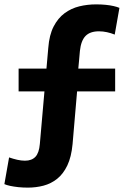

<svg xmlns="http://www.w3.org/2000/svg" viewBox="-23 -722 586 877"><path d="M104 135Q81 135 60.2 132.8Q39.5 130.5 23.2 127Q7 123.5 -3 119L18.5 -3Q37 3.5 55.8 7.8Q74.5 12 91 12Q122 12 138.8 -5.8Q155.5 -23.5 159 -64.5Q168.5 -174 178.2 -283.8Q188 -393.5 197.5 -503Q202 -562.5 222 -601Q242 -639.5 272.2 -661.8Q302.5 -684 339.2 -693Q376 -702 416 -702Q439 -702 459.5 -700Q480 -698 496.2 -694.2Q512.5 -690.5 522.5 -686L501 -564Q484 -571 465.5 -575Q447 -579 429 -579Q388.5 -579 367.8 -557.8Q347 -536.5 342 -489.5Q340.5 -472 338.5 -449.8Q336.5 -427.5 334.5 -407L336.5 -390Q329 -307 322.5 -227.5Q316 -148 308.5 -64Q303 -5 284.5 33.8Q266 72.5 238 94.8Q210 117 175.8 126Q141.5 135 104 135ZM62 -304.5V-408.5Q113.5 -408.5 161.5 -408.5Q209.5 -408.5 251.5 -408.5H313Q355.5 -408.5 403.5 -408.5Q451.5 -408.5 503 -408.5V-304.5Q451.5 -304.5 403.5 -304.5Q355.5 -304.5 313 -304.5H251.5Q209.5 -304.5 161.5 -304.5Q113.5 -304.5 62 -304.5Z"/></svg>

Font: Commissioner Thin
Style: Bold
Weight: 700
Version: Version 1.001;gftools[0.9.23]